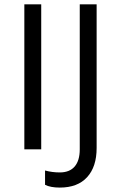

<svg xmlns="http://www.w3.org/2000/svg" viewBox="-20 -683 547 878"><path d="M91.3 0V-663.1H168.5V0ZM253.4 174.8Q210.9 174.8 186 162.1V96.7Q218.3 105.5 253.4 105.5Q298.3 105.5 321.5 78.4Q344.7 51.3 344.7 0V-663.1H421.9V-6.3Q421.9 79.6 378.4 127.2Q335 174.8 253.4 174.8Z"/></svg>

Font: Bpm'online Open Sans
Style: Regular
Weight: 400
Foundry: Ascender Corporation
Version: Version 1.10